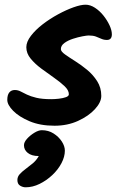

<svg xmlns="http://www.w3.org/2000/svg" viewBox="-20 -547 507 817"><path d="M456 -401Q456 -377 435 -377Q422 -377 411 -382Q400 -387 388 -391.5Q376 -396 357 -396Q350 -396 331 -392.5Q312 -389 290.5 -382Q269 -375 254 -364Q239 -353 239 -338Q239 -328 256.5 -315.5Q274 -303 299.5 -287Q325 -271 350.5 -250Q376 -229 393.5 -201.5Q411 -174 411 -139Q411 -112 384 -82.5Q357 -53 312 -32.5Q267 -12 212 -12Q151 -12 106 -31Q61 -50 36 -75.5Q11 -101 11 -122Q11 -143 19.5 -153.5Q28 -164 43 -164Q56 -164 67.5 -158Q79 -152 94.5 -144.5Q110 -137 134.5 -131Q159 -125 198 -125Q213 -125 230.5 -127Q248 -129 260.5 -133.5Q273 -138 273 -146Q273 -163 254.5 -180.5Q236 -198 209.5 -216.5Q183 -235 156 -255Q129 -275 110.5 -297.5Q92 -320 92 -346Q92 -369 111.5 -394.5Q131 -420 161.5 -443.5Q192 -467 227 -486Q262 -505 293 -516Q324 -527 344 -527Q364 -527 384 -514Q404 -501 420 -481Q436 -461 446 -439.5Q456 -418 456 -401ZM89 250Q77 250 65.5 243Q54 236 54 219Q54 205 64 194Q74 183 89 172Q104 161 119.5 148Q135 135 145 117Q129 117 117.5 113.5Q106 110 98 103.5Q90 97 86 89Q82 81 82 71Q82 58 95 43.5Q108 29 126 18Q144 7 158 7Q186 7 208 21Q230 35 243 55Q256 75 256 94Q256 120 241.5 147.5Q227 175 202.5 198Q178 221 148.5 235.5Q119 250 89 250Z"/></svg>

Font: Kalam Variable Light
Style: Regular
Weight: 300
Designer: Lipi Raval, Jonny Pinhorn
Foundry: Indian Type Foundry
Version: Version 3.000